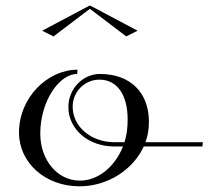

<svg xmlns="http://www.w3.org/2000/svg" viewBox="-20 -650 733 675"><path d="M252.4 -405C147.3 -405 46.8 -307.2 46.8 -183.9C46.8 -78.2 138.7 5 259.6 5C358.8 5 448.3 -53.7 485.3 -135H691.8L693.1 -150H491.4C499.5 -172.4 503.5 -194.3 503.5 -222.3C503.5 -323.8 439.2 -390 331.1 -390C272.4 -390 220.4 -339 220.4 -273.6C220.4 -196.1 290.2 -135 381.8 -135H412.3C384.8 -64.9 325.6 -15 261.3 -15C181.2 -15 121.6 -87.6 121.6 -180.6C121.6 -293 187.3 -390 251.1 -390ZM417.6 -150H383.1C299.4 -150 235.5 -205.1 235.5 -274.9C235.5 -328.7 278.8 -370 329.4 -370C393.1 -370 428.8 -314.9 428.8 -229.5C428.8 -199.7 425.1 -174 417.6 -150ZM294.2 -630 128.2 -542 168.2 -522 296 -619 423.8 -522 463.8 -542 297.8 -630Z"/></svg>

Font: Galberik
Style: Regular
Weight: 400
Designer: Gluk
Foundry: Gluk
Version: Version 0.50